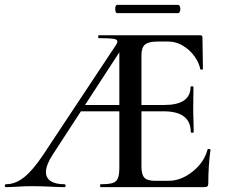

<svg xmlns="http://www.w3.org/2000/svg" viewBox="-29 -770 932 790"><path d="M-4 -12Q34 -12 70 -40.5Q106 -69 148 -132L441 -574Q454 -592 454 -599Q454 -608 437.5 -610.5Q421 -613 377 -613Q375 -613 375 -619Q375 -625 377 -625H795Q804 -625 804 -616L806 -486Q806 -484 800.5 -483.5Q795 -483 795 -486Q790 -512 771.5 -538Q753 -564 724.5 -581.5Q696 -599 664 -599H618Q582 -599 567.5 -586.5Q553 -574 553 -543V-85Q553 -52 565 -39Q577 -26 610 -26H664Q716 -26 763.5 -64Q811 -102 825 -155Q825 -157 830 -157Q837 -157 837 -154Q828 -86 828 -15Q828 -7 824.5 -3.5Q821 0 812 0H385Q383 0 383 -6Q383 -12 385 -12Q419 -12 434.5 -17Q450 -22 456 -36.5Q462 -51 462 -81V-589L494 -604L188 -134Q160 -91 160 -62Q160 -38 179.5 -25Q199 -12 236 -12Q241 -12 241 -6Q241 0 236 0Q215 0 177 -2Q133 -4 101 -4Q76 -4 44 -2Q14 0 -4 0Q-9 0 -9 -6Q-9 -12 -4 -12ZM305 -338H528L535 -312H290ZM644 -312H490V-338H646Q755 -338 755 -412Q755 -415 761 -415Q767 -415 767 -412L766 -325Q766 -294 767 -278L768 -226Q768 -224 762 -224Q756 -224 756 -226Q756 -312 644 -312ZM445 -733Q445 -740 447 -745Q449 -750 453 -750H704Q708 -750 710.5 -745Q713 -740 713 -733Q713 -726 710.5 -721Q708 -716 704 -716H453Q449 -716 447 -721.5Q445 -727 445 -733Z"/></svg>

Font: Cormorant SC SemiBold
Style: Regular
Weight: 600
Designer: Christian Thalmann (Catharsis Fonts)
Foundry: Catharsis Fonts
Version: Version 4.000